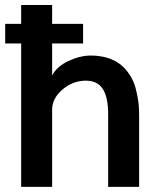

<svg xmlns="http://www.w3.org/2000/svg" viewBox="-32 -731 647 751"><path d="M293 -561V-637.7H-11.7V-561ZM171.9 0V-301.8C171.9 -331.5 185.5 -357.9 212.4 -380.9C239.7 -403.8 270 -415.5 303.2 -415.5C361.8 -415.5 391.1 -377 391.1 -282.7V0H512.2V-278.8C512.2 -308.1 510.7 -332.5 503.4 -365.2C497.1 -397.9 486.8 -423.8 467.3 -449.7C439.5 -487.8 393.1 -513.7 321.8 -513.7C294.4 -513.7 265.6 -506.3 235.4 -492.2C205.1 -478 184.1 -459 171.9 -436V-711.4H50.8V0Z"/></svg>

Font: Ride
Style: Bold
Weight: 700
Version: Version 3.000